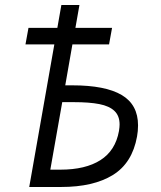

<svg xmlns="http://www.w3.org/2000/svg" viewBox="-20 -745 640 765"><path d="M196.5 -568H81.5L93.5 -634H208.5L224.5 -725H296.5L280.5 -634H426.5L414.5 -568H268.5L240 -405H268Q399.5 -405 464.8 -366.5Q530 -328 530 -245.5Q530 -222.5 526 -201Q507 -95.5 429.8 -47.8Q352.5 0 223.5 0H96.5ZM454 -223Q456.5 -239 456.5 -249Q456.5 -283.5 436 -303Q415.5 -322.5 376 -330.2Q336.5 -338 274 -338H228L180.5 -69H220.5Q320.5 -69 380.2 -107Q440 -145 454 -223Z"/></svg>

Font: JuliaMono Black
Style: Italic
Weight: 900
Italic angle: -9°
Monospace: yes
Designer: cormullion
Foundry: corm
Version: Version 0.057; ttfautohint (v1.8.4)